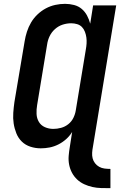

<svg xmlns="http://www.w3.org/2000/svg" viewBox="-20 -763 640 998"><path d="M554 215Q530 215 506.5 214.5Q483 214 460.5 209Q438 204 417.5 194.5Q397 185 381 170Q365 155 354.5 135.5Q344 116 339.5 93.5Q335 71 337 47Q339 23 343 0L355 -77Q342 -56 323.5 -39.5Q305 -23 283 -12Q261 -1 238 3.5Q215 8 192 8Q164 8 138 -0.5Q112 -9 93.5 -27Q75 -45 65 -70Q55 -95 51 -121.5Q47 -148 49 -176.5Q51 -205 55 -233L108 -548Q112 -573 120 -598Q128 -623 141.5 -646Q155 -669 175 -688Q195 -707 218.5 -719.5Q242 -732 267.5 -737.5Q293 -743 318 -743Q342 -743 365 -737Q388 -731 405 -716.5Q422 -702 432.5 -682Q443 -662 449 -640L464 -735H584L463 0Q460 15 459 30.5Q458 46 461.5 60Q465 74 474 85.5Q483 97 495.5 104Q508 111 523 113Q538 115 554 115ZM257 -93Q277 -93 297.5 -98.5Q318 -104 335 -117.5Q352 -131 361.5 -150.5Q371 -170 374 -190L426 -505Q429 -521 430 -537Q431 -553 429 -568Q427 -583 421.5 -597.5Q416 -612 406 -622.5Q396 -633 381 -637.5Q366 -642 350 -642Q328 -642 306 -635Q284 -628 266 -612Q248 -596 238 -575Q228 -554 225 -532L173 -217Q169 -194 170 -171Q171 -148 182 -129.5Q193 -111 213.5 -102Q234 -93 257 -93Z"/></svg>

Font: Iosevka Curly Extended Oblique
Style: Bold
Weight: 700
Width: 7
Italic angle: -9°
Monospace: yes
Designer: Belleve Invis
Foundry: Belleve Invis
Version: Version 11.1.0; ttfautohint (v1.8.3)